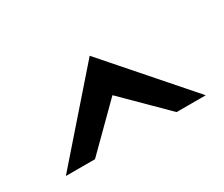

<svg xmlns="http://www.w3.org/2000/svg" viewBox="-55 -876 567 485"><g transform="rotate(-30 228.5 -633.5)"><path d="M26 -517H111L230 -635L349 -517H434L230 -750Z"/></g></svg>

Font: Charger Sport
Style: SeBdExt
Weight: 600
Designer: Jasper
Foundry: Cannot Into Space Fonts
Version: Version 1.1